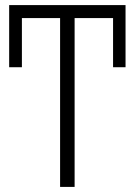

<svg xmlns="http://www.w3.org/2000/svg" viewBox="-20 -734 530 754"><path d="M273 0H216V-663H66V-470H16V-714H473V-470H424V-663H273Z"/></svg>

Font: Noto Sans UI SemiCondensed Light
Style: Regular
Weight: 300
Width: 4
Designer: Monotype Design Team
Foundry: Monotype Imaging Inc.
Version: Version 1.901